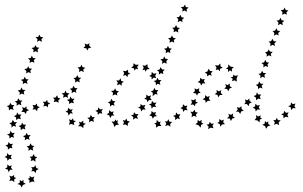

<svg xmlns="http://www.w3.org/2000/svg" viewBox="-78 -570 1334 844"><path d="M227 -160 219 -151 221 -140 210 -145 199 -140 202 -152 193 -160 205 -161 210 -172 215 -161ZM188 -137 179 -130V-118L169 -124L158 -121L162 -132L155 -141H166L173 -151L177 -140ZM143 -116 133 -110V-98L124 -105L112 -102L117 -113L110 -123L122 -122L129 -131L132 -120ZM97 -99 87 -93 85 -81 77 -90 65 -88 70 -98 65 -109 76 -107 84 -115 86 -104ZM50 -86 39 -81 36 -69 28 -78H16L23 -88L19 -99L30 -95L38 -103L39 -91ZM-3 -76 4 -66 16 -67 10 -57 14 -46 2 -49 -7 -42V-54L-17 -60L-6 -64ZM19 -31 25 -22H37L30 -12L34 -1L23 -5L13 2V-10L4 -16L15 -20ZM38 14 45 24H57L49 33L52 45L41 40L31 47L32 35L23 28L34 25ZM56 60 62 70 73 72 65 80 68 92 57 87 47 93 48 81 39 73 51 71ZM70 107 75 118 86 121 77 128 78 141 68 134 57 138 60 127 52 119 64 118ZM78 156 81 168 92 173 81 179 79 191 71 182 59 183 65 174 59 165H71ZM73 206 69 218 74 229 62 228 51 234 52 223 44 215 53 213 52 203 62 210ZM35 238 23 243 17 254 11 243 -1 239 9 233V221L17 227L25 220V232ZM-15 230 -26 223 -37 226 -32 214 -37 202 -26 206 -16 199V209L-7 212L-16 219ZM-40 187 -44 175 -56 172 -46 165V153L-37 160L-26 157L-30 167L-22 176H-34ZM-45 137 -47 125 -58 120 -48 115 -46 103 -38 112 -26 110 -31 120 -26 130 -37 128ZM-43 88 -44 76 -54 70 -43 65 -40 54 -33 63 -21 62 -27 72 -23 82 -34 80ZM-36 39 -37 27 -47 21 -35 17 -32 5 -25 15 -13 14 -20 24 -16 35 -27 32ZM-28 -9 -27 -21 -37 -28 -26 -32 -22 -43 -15 -33H-3L-11 -24L-7 -13L-18 -17ZM-39 -85V-97L-48 -104L-37 -107L-33 -118L-26 -108H-15L-22 -99L-18 -87L-30 -91ZM-5 -105 -4 -117 -13 -124 -2 -127 2 -138 9 -128H20L13 -119L16 -107L5 -112ZM8 -153 9 -164 0 -172 12 -175 16 -186 22 -175H34L26 -166L29 -154L18 -159ZM22 -200 23 -212 14 -219 26 -222 31 -233 36 -222 48 -221 40 -213 43 -201 32 -206ZM37 -247 38 -258 29 -266 41 -269 46 -279 51 -269 63 -268 55 -259 58 -248 47 -253ZM52 -293 54 -305 45 -313 57 -315 62 -326 67 -315 79 -314 71 -306 73 -294 62 -299ZM68 -340 70 -351 61 -359 73 -362 78 -372 83 -362 95 -360 87 -352 89 -340 79 -345ZM85 -386 87 -398 78 -406 90 -408 95 -418 100 -408 112 -406 104 -398 106 -386 95 -392Z M288 -40V-29L299 -26L289 -19L288 -7L278 -15H265L273 -24L269 -35L278 -32ZM243 -50 245 -40 256 -38 246 -31 249 -20 237 -25 225 -22 229 -34 225 -46 236 -42ZM321 -65 328 -55H339L332 -46L335 -34L324 -39L313 -32L315 -44L306 -52L317 -54ZM222 -97 230 -88 242 -90 236 -80 243 -71 231 -72 223 -62 221 -74 210 -79 220 -85ZM354 -98 362 -89 374 -91 368 -81 372 -70 361 -73 352 -65 351 -77 341 -83 352 -87ZM231 -146 238 -136H250L243 -127L247 -116L235 -119L226 -112V-124L216 -131L228 -134ZM245 -193 251 -183 263 -182 255 -173 258 -162 247 -167 237 -160 238 -172 229 -180 240 -182ZM262 -240 267 -229 279 -228 270 -219 273 -208 262 -213 252 -207 253 -219 245 -227 256 -229ZM280 -286 285 -275 297 -272 288 -265 290 -253 279 -259 269 -253 271 -265 263 -274 275 -275ZM323 -361 311 -358 306 -348 301 -358 289 -359 297 -368 294 -379 305 -374 315 -380 314 -369Z M611 -43 621 -33 628 -36 625 -25 632 -16H619L608 -9V-22L600 -27L610 -31ZM430 -45 433 -38 440 -42 438 -30 445 -21H433L424 -12L421 -25L412 -36L424 -35ZM662 -46 667 -35 679 -34 670 -25 671 -13 661 -20 648 -16 653 -27 647 -37 657 -36ZM477 -49 482 -38 493 -36 484 -28V-16L474 -23L462 -21L467 -31L462 -42L472 -40ZM696 -76 704 -67 715 -68 709 -57 713 -46 702 -50 692 -42V-54L683 -61L694 -64ZM511 -77 519 -68 531 -69 524 -59 529 -48 517 -51 507 -44 508 -56 498 -63 509 -66ZM588 -82 597 -75 608 -77 604 -67 612 -59 600 -58 594 -48 589 -59 578 -63 587 -70ZM402 -86 411 -78 422 -80 418 -70 425 -62H413L407 -51L402 -63L391 -67L401 -74ZM726 -112 735 -104 746 -106 741 -95 747 -85 735 -87 727 -78 725 -90 715 -95 725 -100ZM540 -113 549 -106 561 -109 556 -98 562 -88 550 -89 542 -80 540 -92 529 -97 539 -102ZM590 -127 598 -118 610 -119 603 -109 609 -99 597 -101 588 -93 587 -105 577 -111 588 -115ZM411 -136 418 -126 429 -125 422 -116 426 -105 415 -109 406 -102 405 -114 396 -121 407 -124ZM565 -154 575 -147 586 -151 582 -140 589 -130H577L570 -121L567 -132L556 -136L565 -142ZM428 -182 433 -171 445 -169 436 -161 438 -150 428 -155 417 -150 419 -162 410 -170 423 -172ZM600 -184 606 -174H618L611 -164L615 -154L604 -157L593 -147L594 -162L585 -169L596 -172ZM452 -226 455 -214 466 -211 457 -204V-193L448 -200L436 -195L440 -207L433 -217L445 -216ZM614 -228 620 -218H632L624 -209L627 -197L616 -202L607 -195V-207L598 -214L609 -217ZM589 -254 598 -246 610 -248 604 -237 609 -226 598 -229 589 -221 588 -232 578 -236 588 -242ZM485 -264V-252L495 -246L484 -242L483 -231L474 -240L463 -237L468 -248L463 -259L475 -257ZM628 -275 634 -265 646 -264 638 -255 640 -244 630 -249 620 -242 621 -254 612 -262 623 -264ZM570 -288 571 -275 580 -267 568 -265 562 -255 558 -264 548 -262 554 -273 548 -283 560 -281ZM509 -292 519 -285 532 -286 525 -276 529 -265 519 -268 514 -259 510 -270 499 -272 508 -280ZM644 -322 649 -312 661 -310 653 -302 655 -290 644 -295 634 -289 636 -301 627 -309 639 -311ZM660 -368 666 -358 677 -356 669 -348 671 -336 661 -342 650 -336 652 -348 643 -356 655 -358ZM678 -414 683 -404 695 -402 686 -394 688 -382 678 -388 667 -382 669 -394 661 -402 672 -404ZM696 -460 701 -449 713 -447 704 -439 706 -427 695 -433 685 -428 687 -439 679 -448 690 -449ZM715 -505 720 -494 732 -492 723 -484 724 -473 714 -478 703 -473 706 -485 698 -494 709 -495ZM735 -550 739 -539 751 -537 742 -529 744 -518 733 -524 723 -519 725 -530 717 -539 729 -540Z M813 -134 823 -140 824 -152 833 -144 844 -148 840 -136 847 -127H835L827 -118L824 -129ZM866 -156 875 -163 874 -175 884 -168 895 -174 892 -162 901 -153 888 -152 882 -142 878 -153ZM908 -180 916 -189 912 -200 923 -196 932 -203V-191L942 -185L931 -181L926 -169L920 -179ZM942 -213 945 -224 936 -230 947 -233V-242L957 -236L968 -240L962 -225L963 -211L953 -217ZM942 -255 933 -261 924 -253 925 -265 915 -269 925 -275V-287L936 -277L950 -275L941 -267ZM901 -272 890 -268 888 -257 881 -265 870 -262 874 -273 867 -283 881 -282 891 -291V-279ZM857 -257 849 -248 853 -237 842 -241 833 -234 832 -245 822 -251 834 -256 839 -268 845 -258ZM822 -223 818 -213 825 -203 813 -204 806 -194 802 -205 791 -209 801 -216 802 -228 811 -221ZM798 -182 796 -170 804 -162 793 -160 788 -150 782 -160 770 -161 779 -170 777 -182 787 -177ZM782 -136V-124L792 -118L781 -114L779 -103L771 -111L760 -109L766 -120L762 -132L773 -129ZM777 -88 781 -77 792 -75 783 -67 786 -56 775 -61 764 -55 766 -68 759 -79 770 -78ZM791 -43 799 -37 809 -43 807 -32 816 -26 806 -21 804 -9 794 -20 781 -24 790 -31ZM830 -22 841 -24 844 -35 851 -26 862 -27 856 -17 861 -6 848 -9 837 -2 839 -14ZM877 -29 886 -35V-47L896 -40L906 -44L903 -33L911 -24L898 -23L891 -13L888 -25ZM920 -50 929 -59 926 -70 937 -65 947 -71 945 -59 955 -52 943 -49 937 -38 932 -49ZM959 -79 967 -88 963 -99 974 -96 983 -103 984 -91 993 -84 982 -80 978 -69 971 -79ZM996 -112 1002 -122 998 -133 1009 -129 1018 -137 1019 -126 1029 -120 1018 -115 1015 -103 1007 -113Z M1221 -115 1216 -104 1222 -94 1210 -95 1202 -86 1200 -98 1189 -103 1200 -108 1201 -120 1209 -112ZM1191 -76 1185 -65 1190 -54 1178 -57 1168 -50V-62L1158 -68L1169 -72L1171 -83L1179 -74ZM1156 -41 1147 -32 1149 -20 1138 -26 1127 -21 1130 -33 1123 -42H1134L1138 -52L1144 -42ZM1111 -19 1099 -15 1092 -4 1087 -16 1075 -21 1085 -26 1087 -38 1094 -31 1101 -37V-25ZM1063 -32 1053 -41 1041 -42 1049 -52 1047 -64 1057 -58 1068 -63 1066 -53 1074 -49 1064 -44ZM1046 -80 1044 -91 1033 -97 1043 -102 1045 -114 1053 -106 1065 -108 1059 -98 1066 -88 1054 -89ZM1048 -129 1047 -141 1037 -148 1048 -152 1051 -164 1058 -154 1070 -155 1064 -145 1068 -134 1057 -137ZM1056 -178V-190L1046 -197L1057 -200L1061 -212L1068 -202H1080L1072 -193L1076 -181L1065 -185ZM1066 -226 1067 -238 1058 -245 1069 -248 1074 -259 1080 -249H1092L1084 -240L1087 -228L1076 -233ZM1079 -274 1081 -285 1071 -293 1083 -296 1088 -307 1094 -296 1105 -295 1098 -287 1100 -275 1090 -280ZM1094 -321 1095 -332 1087 -340 1098 -343 1103 -353 1109 -343 1121 -342 1112 -333 1115 -322 1104 -327ZM1110 -367 1111 -379 1103 -387 1114 -389 1119 -400 1125 -389 1137 -388 1128 -379 1131 -368 1120 -373ZM1126 -413 1128 -425 1120 -434 1131 -435 1137 -446 1142 -435 1154 -434 1145 -425 1147 -414 1137 -419ZM1144 -459 1146 -471 1138 -480 1149 -481 1155 -492 1160 -481 1172 -479 1163 -471 1165 -459 1154 -465ZM1162 -505 1164 -517 1156 -525 1168 -527 1173 -537 1178 -526 1190 -524 1181 -516 1183 -505 1173 -510Z"/></svg>

Font: Santa christmas start
Style: Regular
Weight: 400
Designer: MUHAMMAD YONI
Version: Version 001.000